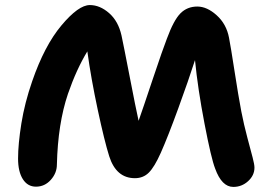

<svg xmlns="http://www.w3.org/2000/svg" viewBox="-20 -775 1073 763"><path d="M907.2 -32.2Q861.3 -32.2 835 -105Q819.3 -145 792.7 -283.7Q766.1 -422.4 754.9 -536.1Q729.5 -457 688.5 -344.5Q647.5 -231.9 619.1 -168Q593.8 -111.3 571.5 -89.1Q549.3 -66.9 516.1 -66.9Q441.9 -66.9 414.1 -153.8Q395 -214.4 368.4 -338.9Q341.8 -463.4 327.1 -570.8Q283.7 -499.5 250 -401.9Q210 -283.7 206.1 -121.1Q206.1 -87.4 181.9 -60.3Q157.7 -33.2 123 -33.2Q89.8 -33.2 70.8 -63Q51.8 -92.8 51.8 -145Q51.8 -202.1 64.9 -284.2Q78.1 -366.2 107.9 -452.1Q156.7 -593.8 224.4 -674.3Q292 -754.9 336.9 -754.9Q377 -754.9 413.6 -722.9Q450.2 -690.9 462.9 -633.8Q471.2 -595.2 495.4 -470.2Q519.5 -345.2 530.8 -294.9Q547.4 -341.8 587.6 -462.2Q627.9 -582.5 643.1 -621.1Q670.4 -695.3 697.3 -722.2Q724.1 -749 764.2 -749Q802.7 -749 841.3 -714.1Q879.9 -679.2 890.1 -625Q897 -589.8 912.1 -491.9Q927.2 -394 939 -332Q949.2 -279.8 962.9 -228.3Q976.6 -176.8 983.9 -149.2Q991.2 -121.6 991.2 -108.9Q991.2 -78.1 966.1 -55.2Q940.9 -32.2 907.2 -32.2Z"/></svg>

Font: Shantell Sans Bouncy
Style: Bold
Weight: 700
Designer: Stephen Nixon, Anya Danilova, Shantell Martin
Foundry: Arrow Type
Version: Version 1.006;[9816181b4]